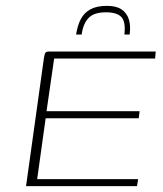

<svg xmlns="http://www.w3.org/2000/svg" viewBox="-20 -636 558 656"><path d="M69 0 130 -437Q132 -445 132.5 -449.5Q133 -454 136.5 -457Q140 -460 147 -460H512L510 -436H165L139 -256H457L454 -232H136L107 -24H452L448 0ZM346 -616Q377 -616 395 -604Q413 -592 420 -570.5Q427 -549 423 -518H405Q410 -562 394.5 -578Q379 -594 342 -594Q301 -594 282.5 -574.5Q264 -555 259 -518H240Q245 -550 256.5 -571.5Q268 -593 289.5 -604.5Q311 -616 346 -616Z"/></svg>

Font: Genos ExtraLight
Style: Italic
Weight: 250
Italic angle: -8°
Designer: Robert E. Leuschke
Foundry: Robert E. Leuschke
Version: Version 1.010